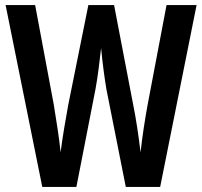

<svg xmlns="http://www.w3.org/2000/svg" viewBox="-20 -734 794 754"><path d="M752 -714 609 0H474L398 -383Q393 -412 387.5 -453Q382 -494 377 -545Q373 -509 367.5 -465.5Q362 -422 355 -384L280 0H146L2 -714H118L191 -324Q199 -277 206.5 -226Q214 -175 218 -136Q224 -183 232.5 -233.5Q241 -284 248 -322L327 -714H428L503 -323Q511 -284 518.5 -235Q526 -186 532 -136Q537 -182 544.5 -231.5Q552 -281 560 -324L634 -714Z"/></svg>

Font: Noto Sans ExtraCondensed SemiBold
Style: Regular
Weight: 600
Width: 2
Designer: Monotype Design Team
Foundry: Monotype Imaging Inc.
Version: Version 2.013; ttfautohint (v1.8.4.7-5d5b)